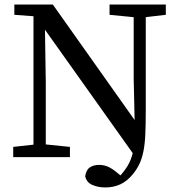

<svg xmlns="http://www.w3.org/2000/svg" viewBox="-20 -690 786 843"><path d="M38 0V-45L146 -57H170L287 -45V0ZM127 0V-647H176L181 -328V0ZM442 133Q411 133 385.5 122Q360 111 354 84Q358 56 374.5 45Q391 34 415 34Q435 34 452 41Q469 48 489 64L521 90L517 95H501L498 92Q523 66 539.5 39.5Q556 13 564.5 -25Q573 -63 572 -121L567 -343V-670H620V-205Q620 -143 618 -99.5Q616 -56 609.5 -24.5Q603 7 592 30Q581 53 564 74Q539 105 509 119Q479 133 442 133ZM576 1 170 -570H164L136 -618L43 -625V-670H212L593 -132H602L601 2ZM583 -613 461 -625V-670H708V-625L605 -613Z"/></svg>

Font: Source Serif 4 18pt
Style: Regular
Weight: 400
Designer: Frank Grießhammer
Foundry: Adobe Systems Incorporated
Version: Version 4.004;hotconv 1.0.116;makeotfexe 2.5.65601